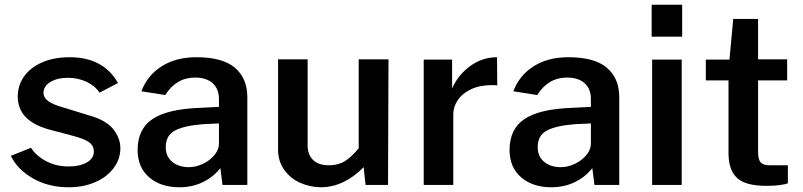

<svg xmlns="http://www.w3.org/2000/svg" viewBox="-20 -782 3394 812"><path d="M118.5 -28C162.2 -2.7 213 10 271 10C312.3 10 349.5 2.8 382.5 -11.5C415.5 -25.8 441.5 -45.7 460.5 -71C479.5 -96.3 489 -124.3 489 -155C489 -184.3 478.7 -211.7 458 -237C437.3 -262.3 402.3 -281.7 353 -295L253 -326C221 -334.7 198.2 -344 184.5 -354C170.8 -364 164 -375.7 164 -389C164 -408.3 173.8 -423.8 193.5 -435.5C213.2 -447.2 237.3 -453 266 -453C295.3 -453 322 -447.3 346 -436C370 -424.7 388.3 -409.3 401 -390L479 -431C437.7 -503.7 369.7 -540 275 -540C231 -540 192.3 -532.8 159 -518.5C125.7 -504.2 100 -484.3 82 -459C64 -433.7 55 -404.7 55 -372C55.7 -336 68.2 -306.3 92.5 -283C116.8 -259.7 154 -242 204 -230L294 -206C324 -198 345.3 -189.2 358 -179.5C370.7 -169.8 377 -157 377 -141C377 -121.7 367 -106.3 347 -95C327 -83.7 301.7 -78 271 -78C235 -78 203 -85.5 175 -100.5C147 -115.5 125.7 -134.3 111 -157L26 -123C44 -85 74.8 -53.3 118.5 -28Z M611 -32C643.7 -4 686.3 10 739 10C775 10 807.8 2.8 837.5 -11.5C867.2 -25.8 892 -45.7 912 -71L921 0H1026V-371C1026 -424.3 1008.5 -465.8 973.5 -495.5C938.5 -525.2 884.3 -540 811 -540C753 -540 703.8 -527.2 663.5 -501.5C623.2 -475.8 594.7 -440.7 578 -396L679 -380C709.7 -429.3 751.7 -454 805 -454C837 -454 861.8 -446 879.5 -430C897.2 -414 906 -391.7 906 -363V-330L827 -326C734.3 -322.7 667 -306.8 625 -278.5C583 -250.2 562 -206.7 562 -148C562 -98.7 578.3 -60 611 -32ZM839 -89.5C819 -79.8 799 -75 779 -75C750.3 -75 726.8 -82.5 708.5 -97.5C690.2 -112.5 681 -133.3 681 -160C681 -193.3 694.3 -216.8 721 -230.5C747.7 -244.2 787.7 -253 841 -257L906 -260V-175C906 -158.3 899.8 -142.3 887.5 -127C875.2 -111.7 859 -99.2 839 -89.5Z M1246 -10.5C1273.3 2.5 1303.3 9.3 1336 10C1401.3 10 1462 -18.3 1518 -75L1526 0H1621L1623 -531H1497V-155C1477 -130.3 1457.5 -112.2 1438.5 -100.5C1419.5 -88.8 1397 -83 1371 -83C1341 -83 1318.3 -90.8 1303 -106.5C1287.7 -122.2 1280.3 -143.7 1281 -171V-531H1156V-149C1156 -117.7 1164.2 -90 1180.5 -66C1196.8 -42 1218.7 -23.5 1246 -10.5Z M1772 -530V0H1897V-299C1897 -319.7 1903.3 -339.5 1916 -358.5C1928.7 -377.5 1947.3 -392.8 1972 -404.5C1996.7 -416.2 2026.3 -422 2061 -422C2071 -422 2078.3 -421.7 2083 -421L2082 -540C2040.7 -540 2003 -527.7 1969 -503C1935 -478.3 1909.3 -446.7 1892 -408V-530Z M2184 -32C2216.7 -4 2259.3 10 2312 10C2348 10 2380.8 2.8 2410.5 -11.5C2440.2 -25.8 2465 -45.7 2485 -71L2494 0H2599V-371C2599 -424.3 2581.5 -465.8 2546.5 -495.5C2511.5 -525.2 2457.3 -540 2384 -540C2326 -540 2276.8 -527.2 2236.5 -501.5C2196.2 -475.8 2167.7 -440.7 2151 -396L2252 -380C2282.7 -429.3 2324.7 -454 2378 -454C2410 -454 2434.8 -446 2452.5 -430C2470.2 -414 2479 -391.7 2479 -363V-330L2400 -326C2307.3 -322.7 2240 -306.8 2198 -278.5C2156 -250.2 2135 -206.7 2135 -148C2135 -98.7 2151.3 -60 2184 -32ZM2412 -89.5C2392 -79.8 2372 -75 2352 -75C2323.3 -75 2299.8 -82.5 2281.5 -97.5C2263.2 -112.5 2254 -133.3 2254 -160C2254 -193.3 2267.3 -216.8 2294 -230.5C2320.7 -244.2 2360.7 -253 2414 -257L2479 -260V-175C2479 -158.3 2472.8 -142.3 2460.5 -127C2448.2 -111.7 2432 -99.2 2412 -89.5Z M2865 -627V-762H2736V-627ZM2863 0V-530H2738V0Z M3186 -442H3309V-531H3186V-702H3081L3065 -530H2965V-442H3061V-133C3061 -87 3072.8 -52.7 3096.5 -30C3120.2 -7.3 3162 4 3222 4C3241.3 4 3259.3 3 3276 1C3292.7 -1 3304.7 -3.7 3312 -7V-83H3232C3216.7 -83 3205.2 -87 3197.5 -95C3189.8 -103 3186 -118 3186 -140Z"/></svg>

Font: Morrison SemiBold
Style: Regular
Weight: 600
Designer: Pablo Impallari, Rodrigo Fuenzalida (Modified by Dan O. Williams)
Version: Version 0.030; ttfautohint (v1.8.1)